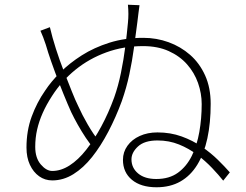

<svg xmlns="http://www.w3.org/2000/svg" viewBox="-20 -791 1040 812"><path d="M570 -769Q568 -756 565.5 -735Q563 -714 561 -698Q554 -644 546.5 -588.5Q539 -533 527 -476.5Q515 -420 495 -363Q470 -295 438 -234Q406 -173 369.5 -127Q333 -81 290.5 -54.5Q248 -28 201 -28Q170 -28 145.5 -45.5Q121 -63 106.5 -94Q92 -125 92 -167Q92 -238 114 -298Q136 -358 171 -408Q196 -446 235 -485Q274 -524 326 -557Q378 -590 443 -610.5Q508 -631 586 -631Q642 -631 693 -612.5Q744 -594 784 -559Q824 -524 847.5 -472Q871 -420 871 -352Q871 -271 857 -206Q843 -141 814.5 -94.5Q786 -48 743 -23.5Q700 1 642 1Q576 1 538 -30.5Q500 -62 500 -115Q500 -148 519 -174.5Q538 -201 571 -216Q604 -231 646 -231Q701 -231 748 -214Q795 -197 833.5 -170.5Q872 -144 901.5 -115Q931 -86 952 -62L924 -27Q905 -51 877 -80.5Q849 -110 814 -136.5Q779 -163 737 -180Q695 -197 646 -197Q591 -197 563.5 -171.5Q536 -146 536 -117Q536 -81 564 -57.5Q592 -34 641 -34Q696 -34 732.5 -60.5Q769 -87 791 -131.5Q813 -176 823 -233Q833 -290 833 -351Q833 -396 817.5 -440Q802 -484 771 -519Q740 -554 693.5 -575Q647 -596 585 -596Q502 -596 429.5 -569.5Q357 -543 299 -496Q241 -449 200 -385Q176 -348 160.5 -313Q145 -278 137 -243Q129 -208 129 -170Q129 -123 152.5 -95.5Q176 -68 201 -68Q238 -68 274.5 -91.5Q311 -115 344.5 -157.5Q378 -200 408.5 -256.5Q439 -313 463 -379Q480 -427 491.5 -483Q503 -539 510 -594.5Q517 -650 521 -694Q523 -714 523 -732Q523 -750 521 -771ZM191 -676Q201 -633 216.5 -584.5Q232 -536 250 -490Q268 -444 283.5 -405Q299 -366 311 -342Q327 -306 351 -264.5Q375 -223 400 -192L378 -162Q361 -181 343 -208Q325 -235 309 -263.5Q293 -292 281 -317Q267 -348 248.5 -393.5Q230 -439 212.5 -486.5Q195 -534 184 -568Q179 -586 173.5 -602.5Q168 -619 162.5 -633.5Q157 -648 151 -661Z"/></svg>

Font: Noto Sans JP ExtraLight
Style: Regular
Weight: 250
Designer: Ryoko NISHIZUKA  (kana, bopomofo & ideographs); Paul D. Hunt (Latin, Greek & Cyrillic); Sandoll Communications , Soo-you
Foundry: Adobe
Version: Version 2.004-H2;hotconv 1.0.118;makeotfexe 2.5.65603